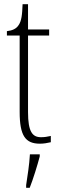

<svg xmlns="http://www.w3.org/2000/svg" viewBox="-20 -677 282 918"><path d="M171 10C188 10 207 7 223 3V-27C205 -23 193 -21 176 -21C135 -21 114 -47 114 -141V-507H215V-536H114V-657H88C86 -609 84 -576 67 -554C57 -540 40 -531 13 -528V-507H74V-142C74 -27 102 10 171 10ZM105 208V221H122C138 181 159 113 170 71V61H123C120 113 112 160 105 208Z"/></svg>

Font: Noto Serif Sinhala ExtraCondensed ExtraLight
Style: Regular
Weight: 200
Width: 2
Designer: Jelle Bosma - Monotype Design Team
Foundry: Monotype Imaging Inc.
Version: Version 2.007